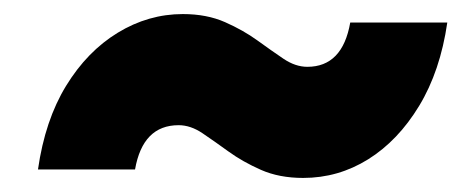

<svg xmlns="http://www.w3.org/2000/svg" viewBox="-20 -488 660 273"><path d="M411 -235Q377 -235 351 -246.5Q325 -258 305 -272.5Q285 -287 268 -298.5Q251 -310 234 -310Q183 -310 172 -247H34Q44 -317 74 -366Q104 -415 147.5 -441.5Q191 -468 240 -468Q274 -468 300 -456.5Q326 -445 346 -430.5Q366 -416 383 -404.5Q400 -393 417 -393Q467 -393 478 -456H616Q606 -387 576 -337.5Q546 -288 503.5 -261.5Q461 -235 411 -235Z"/></svg>

Font: Montserrat Black
Style: Italic
Weight: 900
Italic angle: -11.3°
Designer: Julieta Ulanovsky
Foundry: Julieta Ulanovsky
Version: Version 9.000; ttfautohint (v1.8.4.7-5d5b)